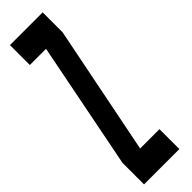

<svg xmlns="http://www.w3.org/2000/svg" viewBox="-259 -732 730 730"><g transform="rotate(-45 105.5 -367.5)"><path d="M-3 0H187V-107H83L187 -628V-735H11V-628H98L-3 -116Z"/></g></svg>

Font: League Gothic Condensed
Style: Regular
Weight: 400
Width: 3
Designer: Tyler Finck
Foundry: The League of Moveable Type
Version: Version 1.001;PS 001.001;hotconv 1.0.56;makeotf.lib2.0.21325